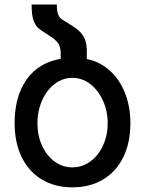

<svg xmlns="http://www.w3.org/2000/svg" viewBox="-20 -814 640 846"><path d="M44.5 -271Q44.5 -350.5 68.5 -410.5Q92.5 -470.5 138 -507.2Q183.5 -544 247.5 -554.5V-578.5Q247.5 -608 235.5 -624.5Q223.5 -641 195.5 -658Q162.5 -678.5 149 -690Q135.5 -701.5 127.2 -725.5Q119 -749.5 119.5 -794H230.5Q230 -767.5 235.2 -753Q240.5 -738.5 249.2 -731.5Q258 -724.5 280.5 -711.5Q311 -693.5 328.2 -677.8Q345.5 -662 354 -641Q362.5 -620 362.5 -589V-554Q419.5 -542.5 463 -503.8Q506.5 -465 530.5 -404.8Q554.5 -344.5 554.5 -271Q554.5 -185 523 -121Q491.5 -57 433.8 -22.8Q376 11.5 299 11.5Q222.5 11.5 165 -22.8Q107.5 -57 76 -120.8Q44.5 -184.5 44.5 -271ZM454.5 -271Q454.5 -324.5 433.8 -370.5Q413 -416.5 377.5 -443.8Q342 -471 299 -471Q256 -471 220.8 -444Q185.5 -417 165.2 -371Q145 -325 145 -271Q145 -217 165.2 -172.5Q185.5 -128 220.8 -102.2Q256 -76.5 299 -76.5Q342 -76.5 377.8 -102.5Q413.5 -128.5 434 -173Q454.5 -217.5 454.5 -271Z"/></svg>

Font: JuliaMono Medium
Style: Regular
Weight: 500
Monospace: yes
Designer: cormullion
Foundry: corm
Version: Version 0.054; ttfautohint (v1.8.4)